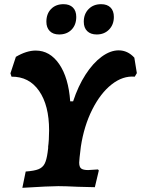

<svg xmlns="http://www.w3.org/2000/svg" viewBox="-20 -891 675 919"><path d="M635 -541 625 -524Q568 -529 514.5 -487Q461 -445 421.5 -366.5Q382 -288 367 -189L361 -138Q359 -118 359 -113Q359 -92 368.5 -84.5Q378 -77 402 -77Q413 -77 449 -80L453 -75L434 5Q380 3 353 3Q292 0 259 0Q217 0 87 8L103 -70Q144 -73 164 -81Q184 -89 193.5 -107Q203 -125 208 -162L211 -186L210 -185Q215 -221 215 -267Q215 -387 167 -456Q119 -525 35 -524L30 -540L56 -619Q107 -649 151 -649Q219 -649 263.5 -584Q308 -519 316 -406H330Q354 -479 389.5 -534Q425 -589 466.5 -619.5Q508 -650 548 -650Q591 -650 623 -615ZM202 -787Q202 -825 224.5 -848Q247 -871 284 -871Q313 -871 329 -855Q345 -839 345 -810Q345 -772 322.5 -749Q300 -726 263 -726Q234 -726 218 -742.5Q202 -759 202 -787ZM381 -787Q381 -824 404 -847.5Q427 -871 464 -871Q493 -871 509 -855Q525 -839 525 -810Q525 -773 502 -749.5Q479 -726 443 -726Q414 -726 397.5 -742Q381 -758 381 -787Z"/></svg>

Font: Alegreya SC ExtraBold
Style: Italic
Weight: 800
Italic angle: -7°
Designer: Juan Pablo del Peral
Foundry: Huerta Tipografica
Version: Version 2.007; ttfautohint (v1.6)